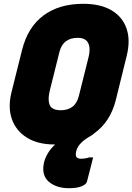

<svg xmlns="http://www.w3.org/2000/svg" viewBox="-20 -740 696 1010"><path d="M418 -720Q509 -720 567 -685.5Q625 -651 646 -589Q667 -527 646 -444L589 -213Q574 -154 545 -110.5Q516 -67 475 -38Q469 -32 462 -28Q455 -24 447 -19Q387 17 380 60Q376 82 384.5 88.5Q393 95 405 95Q428 95 450 88H470Q467 99 464 111.5Q461 124 455 147.5Q449 171 437 217Q433 230 409 240Q385 250 343 250Q278 250 238.5 217.5Q199 185 210 122Q215 95 230.5 68.5Q246 42 270 20H267Q179 20 121.5 -16Q64 -52 42.5 -113.5Q21 -175 40 -253L96 -477Q126 -597 208.5 -658.5Q291 -720 418 -720ZM242 -264Q234 -230 236.5 -208.5Q239 -187 249 -176Q265 -160 299 -160Q336 -160 360.5 -178Q385 -196 395 -236L446 -440Q460 -499 436 -525Q428 -533 417 -537Q406 -541 389 -541Q312 -541 293 -468Z"/></svg>

Font: Recursive Sn Lnr St Blk
Style: Italic
Weight: 900
Italic angle: -15°
Version: Version 1.079;hotconv 1.0.112;makeotfexe 2.5.65598; ttfautoh